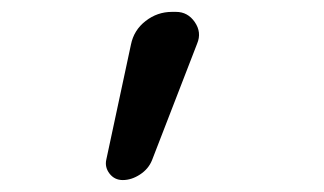

<svg xmlns="http://www.w3.org/2000/svg" viewBox="-20 -805 540 320"><path d="M184.6 -504.9Q170.9 -504.9 162.6 -515.6Q154.3 -526.4 157.2 -539.1L198.2 -730.5Q203.1 -754.9 222.7 -770Q242.2 -785.2 266.6 -785.2H273.4Q293 -785.2 304.7 -768.1Q316.4 -751 308.6 -732.4L233.4 -538.1Q227.5 -523.4 213.4 -514.2Q199.2 -504.9 184.6 -504.9Z"/></svg>

Font: Rounded Mgen+ 1m regular
Style: Regular
Weight: 400
Designer: [Source Han Sans]
Ryoko NISHIZUKA  (kana & ideographs); Paul D. Hunt (Latin, Greek & Cyrillic); Wenlong ZHANG  (bopomofo
Version: Version 1.059.20150602